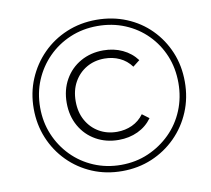

<svg xmlns="http://www.w3.org/2000/svg" viewBox="-78 -792 972 883"><g transform="rotate(-10 407.5 -350.0)"><path d="M424 3Q349 3 285 -24Q221 -51 173 -99.5Q125 -148 98.5 -212Q72 -276 72 -350Q72 -424 99 -488Q126 -552 174 -600.5Q222 -649 286.5 -676Q351 -703 426 -703Q501 -703 565.5 -676.5Q630 -650 677.5 -602Q725 -554 751.5 -490.5Q778 -427 778 -352Q778 -277 751 -212.5Q724 -148 675.5 -99.5Q627 -51 563 -24Q499 3 424 3ZM424 -26Q493 -26 551.5 -51.5Q610 -77 654.5 -121Q699 -165 723.5 -224.5Q748 -284 748 -352Q748 -421 724 -479Q700 -537 656.5 -581Q613 -625 554 -649.5Q495 -674 426 -674Q357 -674 298 -649Q239 -624 195 -579.5Q151 -535 126.5 -476.5Q102 -418 102 -350Q102 -282 126.5 -223.5Q151 -165 194.5 -120.5Q238 -76 297 -51Q356 -26 424 -26ZM433 -141Q374 -141 327 -167.5Q280 -194 253 -241.5Q226 -289 226 -350Q226 -411 253 -458.5Q280 -506 327 -532.5Q374 -559 433 -559Q482 -559 522.5 -540Q563 -521 589 -486L557 -461Q535 -491 502.5 -506Q470 -521 432 -521Q385 -521 348 -499.5Q311 -478 289.5 -439.5Q268 -401 268 -350Q268 -299 289.5 -260.5Q311 -222 348 -200.5Q385 -179 432 -179Q470 -179 502.5 -194Q535 -209 557 -239L589 -215Q563 -179 522.5 -160Q482 -141 433 -141Z"/></g></svg>

Font: Montserrat Thin Light
Style: Italic
Weight: 300
Italic angle: -11.3°
Version: Version 9.000